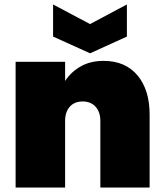

<svg xmlns="http://www.w3.org/2000/svg" viewBox="-20 -841 716 861"><path d="M651 -327V0H430V-299Q430 -339 408.5 -362.5Q387 -386 351 -386Q314 -386 293 -362.5Q272 -339 272 -299V0H50V-564H272V-478Q298 -518 341.5 -543Q385 -568 445 -568Q542 -568 596.5 -503Q651 -438 651 -327ZM549 -677 384 -602 218 -677V-821L384 -733L549 -821Z"/></svg>

Font: Poppins Black A&M
Style: Regular
Weight: 900
Designer: Ninad Kale (Devanagari), Jonny Pinhorn (Latin)
Foundry: Indian Type Foundry
Version: 4.004